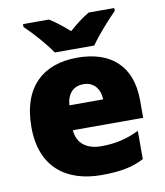

<svg xmlns="http://www.w3.org/2000/svg" viewBox="-86 -837 790 918"><g transform="rotate(-10 309.0 -378.0)"><path d="M214 -606H406C437 -652 497 -718 531 -752V-766H407C372 -746 344 -723 309 -693C274 -723 249 -744 214 -766H88V-752C126 -716 184 -652 214 -606ZM315 -563C152 -563 42 -472 42 -273C42 -76 166 10 333 10C429 10 487 -3 540 -31V-168C479 -139 425 -126 356 -126C278 -126 238 -167 235 -225H576V-310C576 -479 476 -563 315 -563ZM322 -433C374 -433 402 -394 403 -345H239C244 -406 277 -433 322 -433Z"/></g></svg>

Font: Noto Sans Lao UI Blk
Style: Regular
Weight: 900
Designer: Monotype Design Team
Foundry: Monotype Imaging Inc.
Version: Version 2.000